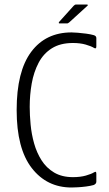

<svg xmlns="http://www.w3.org/2000/svg" viewBox="-20 -824 485 853"><path d="M408 -17Q408 -7 396 -2Q382 2 363 4.5Q344 7 326 8Q308 9 298 9Q188 9 121 -77.5Q54 -164 54 -335Q54 -507 118.5 -593.5Q183 -680 298 -680Q308 -680 326 -678.5Q344 -677 363 -674.5Q382 -672 396 -668Q403 -666 405.5 -662.5Q408 -659 408 -655V-618Q408 -605 398 -611Q385 -619 360.5 -626Q336 -633 304 -633Q248 -633 210.5 -609.5Q173 -586 151.5 -545Q130 -504 121 -453.5Q112 -403 112 -349Q112 -313 116 -270.5Q120 -228 131.5 -187Q143 -146 164.5 -112Q186 -78 220.5 -57.5Q255 -37 304 -37Q337 -37 361.5 -44Q386 -51 397 -58Q404 -62 406 -60Q408 -58 408 -52ZM278 -720H245Q241 -720 241 -722Q241 -724 243 -727L307 -798Q310 -801 312.5 -802.5Q315 -804 319 -804H366Q369 -804 370 -802Q371 -800 368 -798L288 -725Q285 -723 283 -721.5Q281 -720 278 -720Z"/></svg>

Font: Glory Light
Style: Regular
Weight: 300
Version: Version 1.011